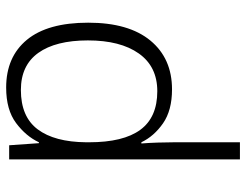

<svg xmlns="http://www.w3.org/2000/svg" viewBox="-110 -472 818 639"><g transform="rotate(-90 299.5 -153.0)"><path d="M327 -542Q429 -542 486 -473Q543 -404 543 -269Q543 -134 483.5 -62Q424 10 321 10Q251 10 208 -20Q165 -50 145 -92H141Q143 -67 144 -37.5Q145 -8 145 17V236H88V-532H135L142 -433H145Q165 -476 209 -509Q253 -542 327 -542ZM319 -493Q230 -493 188 -437Q146 -381 145 -276V-266Q145 -152 186.5 -95.5Q228 -39 315 -39Q397 -39 440.5 -100.5Q484 -162 484 -270Q484 -377 442.5 -435Q401 -493 319 -493Z"/></g></svg>

Font: Noto Sans Lao UI Light
Style: Regular
Weight: 300
Designer: Monotype Design Team
Foundry: Monotype Imaging Inc.
Version: Version 2.000; ttfautohint (v1.8.4.7-5d5b)